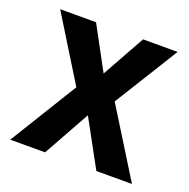

<svg xmlns="http://www.w3.org/2000/svg" viewBox="-96 -587 670 679"><g transform="rotate(20 239.5 -247.0)"><path d="M11 0 185 -283 187 -222 19 -494H154L253 -311H229L331 -494H461L293 -223L294 -282L469 0H335L229 -194H250L142 0Z"/></g></svg>

Font: Nunito Sans 10pt Condensed
Style: Bold
Weight: 700
Width: 3
Designer: Vernon Adams
Foundry: Vernon Adams
Version: Version 3.101;gftools[0.9.27]